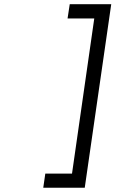

<svg xmlns="http://www.w3.org/2000/svg" viewBox="-20 -762 545 906"><path d="M184.1 124 193.8 57.1H319.8L424.8 -674.8H298.8L309.1 -742.2H504.9L379.9 124Z"/></svg>

Font: Trueno Light
Style: Italic
Weight: 300
Designer: Julieta Ulanovsky
Foundry: Julieta Ulanovsky
Version: Version 3.001b | FøM Fix